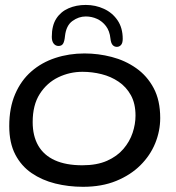

<svg xmlns="http://www.w3.org/2000/svg" viewBox="-20 -712 696 758"><path d="M307.5 25.5Q250.5 25.5 198.2 12.5Q146 -0.5 105 -28.5Q64 -56.5 40.2 -102.2Q16.5 -148 16.5 -214Q16.5 -286.5 39.8 -340.5Q63 -394.5 103.8 -430Q144.5 -465.5 198.5 -483.2Q252.5 -501 313.5 -501Q368 -501 421 -487.2Q474 -473.5 517.2 -443.2Q560.5 -413 586.5 -364.5Q612.5 -316 612.5 -246Q612.5 -195 592.8 -146.5Q573 -98 534.2 -59.5Q495.5 -21 438.8 2.2Q382 25.5 307.5 25.5ZM305 -59.5Q362.5 -59.5 402.5 -77.2Q442.5 -95 467.2 -124Q492 -153 503.5 -187.5Q515 -222 515 -255.5Q515 -303 496.8 -336Q478.5 -369 448.2 -389.5Q418 -410 381 -419.2Q344 -428.5 305.5 -428.5Q255 -428.5 210 -406.8Q165 -385 137 -341.2Q109 -297.5 109 -230Q109 -175.5 131 -137.2Q153 -99 196.8 -79.2Q240.5 -59.5 305 -59.5ZM211 -530.5Q199.5 -530.5 192 -539.8Q184.5 -549 184.5 -566.5Q184.5 -611 202.2 -638.5Q220 -666 250.5 -679.2Q281 -692.5 318.5 -692.5Q357 -692.5 390.2 -677.2Q423.5 -662 444 -632Q464.5 -602 464.5 -558.5Q464.5 -542 457.8 -534.5Q451 -527 441.5 -527Q431.5 -527 424.8 -534.2Q418 -541.5 416 -560Q413 -589.5 398.5 -608.8Q384 -628 363 -637.5Q342 -647 318.5 -647Q290.5 -647 265.8 -629Q241 -611 236.5 -569Q234.5 -548.5 229 -539.5Q223.5 -530.5 211 -530.5Z"/></svg>

Font: Gluten Light
Style: Regular
Weight: 300
Designer: Tyler Finck
Foundry: Etcetera Type Company
Version: Version 1.300